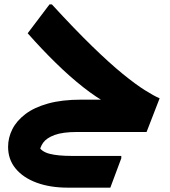

<svg xmlns="http://www.w3.org/2000/svg" viewBox="-20 -607 782 883"><path d="M334.4 0Q268.8 0 231.4 13.7Q193.9 27.5 178.5 49.3Q163.1 71.2 161.3 95.9L157.7 65.8Q171 90.8 208.5 100.4Q246 110.1 311.8 110.1H537.8V120.9L487.4 256H292Q210.6 256 148.7 233.2Q86.8 210.5 52 168.4Q17.2 126.4 17.2 68.3Q17.2 26.3 36.7 -12.5Q56.1 -51.3 96.7 -82.2Q137.3 -113.1 201.1 -130.9Q264.8 -148.7 353.7 -148.7H517.2L479.3 -128.3Q424.9 -157.1 363.3 -205.5Q301.7 -253.9 236.8 -317.4Q171.9 -380.8 107.3 -454L207.7 -586.8H218.5Q323.2 -472.7 403.9 -394.3Q484.6 -315.8 544.8 -266.9Q605 -218 646.8 -191.9Q688.6 -165.7 714.1 -154.9L654.1 0Z"/></svg>

Font: Kufam
Style: Italic
Weight: 400
Italic angle: -11°
Designer: Artur Schmal
Foundry: Original Type
Version: Version 1.301; ttfautohint (v1.8.3)